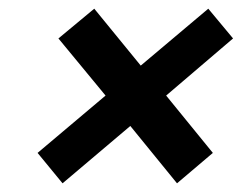

<svg xmlns="http://www.w3.org/2000/svg" viewBox="-20 -596 569 442"><path d="M362.5 -376 470 -244 387.5 -174 280 -306 124 -174 66.5 -244 223 -376 114.5 -507.5 197 -576 304 -445 459.5 -576 516.5 -507.5Z"/></svg>

Font: Russisch Sans
Style: Bold Italic
Weight: 700
Italic angle: -10°
Designer: Michael Sharanda (font) & Cristiano Sobral (main changes)
Foundry: Michael Sharanda
Version: Version 2.00;September 8, 2020;FontCreator 13.0.0.2681 64-bi